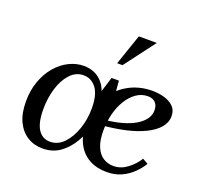

<svg xmlns="http://www.w3.org/2000/svg" viewBox="-126 -861 1056 1012"><g transform="rotate(20 402.0 -355.0)"><path d="M210 9Q162 9 124.5 -14.5Q87 -38 65.5 -83Q44 -128 44 -195Q44 -257 62.5 -308.5Q81 -360 113 -397.5Q145 -435 185.5 -455Q226 -475 268 -475Q301 -475 329 -462.5Q357 -450 378 -423.5Q399 -397 407 -356L420 -205Q405 -146 376 -97Q347 -48 306 -19.5Q265 9 210 9ZM235 -38Q279 -38 312 -72.5Q345 -107 364 -162Q383 -217 383 -278Q383 -355 355 -391.5Q327 -428 284 -428Q240 -428 208.5 -393.5Q177 -359 160.5 -304.5Q144 -250 144 -187Q144 -112 168 -75Q192 -38 235 -38ZM448 -162 390 -224 393 -359 426 -465H467L476 -359ZM569 10Q514 10 472 -13Q430 -36 406 -81.5Q382 -127 382 -193Q382 -276 417.5 -339.5Q453 -403 514.5 -439Q576 -475 653 -475Q687 -475 719 -466Q751 -457 771.5 -437Q792 -417 792 -383Q792 -348 767.5 -319Q743 -290 698 -268Q653 -246 594 -232.5Q535 -219 467 -213V-245Q520 -250 562.5 -262Q605 -274 635 -292Q665 -310 681 -332.5Q697 -355 697 -381Q697 -409 682 -424.5Q667 -440 640 -440Q604 -440 574.5 -419Q545 -398 523.5 -362.5Q502 -327 491 -282.5Q480 -238 480 -190Q480 -134 495 -99Q510 -64 535.5 -48Q561 -32 593 -32Q634 -32 669.5 -58.5Q705 -85 728 -122L759 -104Q742 -76 715 -49.5Q688 -23 652 -6.5Q616 10 569 10ZM587 -720 457 -548H427L486 -720Z"/></g></svg>

Font: Brygada 1918 Medium
Style: Italic
Weight: 500
Italic angle: -8°
Designer: Mateusz Machalski | Borys Kosmynka | Przemek Hoffer
Foundry: NIEPODLEGLA 2018
Version: Version 3.006